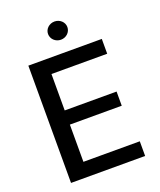

<svg xmlns="http://www.w3.org/2000/svg" viewBox="-164 -1019 932 1120"><g transform="rotate(-20 301.5 -459.0)"><path d="M80 0H540V-91H190V-322H512V-410H190V-636H536V-728H80ZM251 -862C251 -830 278 -805 311 -805C344 -805 371 -830 371 -862C371 -893 344 -918 311 -918C278 -918 251 -893 251 -862Z"/></g></svg>

Font: Wafeq Medium
Style: Regular
Weight: 500
Designer: Rasmus Andersson & Azza Alameddine
Foundry: Google & TypeTogether
Version: Version 3.000;January 28, 2025;FontCreator 15.0.0.3014 64-bi